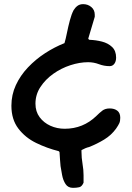

<svg xmlns="http://www.w3.org/2000/svg" viewBox="-20 -896 639 926"><path d="M332 10Q308 10 296 -8.5Q284 -27 279.5 -52Q275 -77 272 -95Q271 -104 269.5 -125.5Q268 -147 267 -163L263 -167Q207 -181 154.5 -206.5Q102 -232 68.5 -276Q35 -320 35 -386Q35 -439 56.5 -485.5Q78 -532 115 -571Q152 -610 197.5 -639.5Q243 -669 291 -688Q297 -708 303 -738Q309 -768 317 -798Q325 -828 335 -847Q343 -860 354 -868Q365 -876 381 -876Q404 -876 420.5 -862Q437 -848 437 -825V-815L406 -711V-708L411 -704Q442 -703 471.5 -695.5Q501 -688 520.5 -669.5Q540 -651 540 -618Q540 -600 531.5 -588.5Q523 -577 509 -577Q482 -577 457 -586.5Q432 -596 405 -596Q364 -596 319.5 -581.5Q275 -567 237 -540Q199 -513 175 -476.5Q151 -440 151 -396Q151 -358 171 -331Q191 -304 223 -289.5Q255 -275 292 -275Q381 -275 445 -337Q459 -351 473 -362Q487 -373 509 -373Q532 -373 546 -362Q560 -351 560 -328Q560 -312 555.5 -302Q551 -292 540 -276Q517 -244 482.5 -223Q448 -202 410 -187Q401 -185 391.5 -181Q382 -177 373 -172V-164Q373 -135 378 -106Q383 -77 383 -51V-15Q375 4 362 7Q349 10 332 10Z"/></svg>

Font: Fuzzy Bubbles
Style: Bold
Weight: 700
Designer: Robert E. Leuschke
Foundry: Robert E. Leuschke
Version: Version 1.010; ttfautohint (v1.8.3)